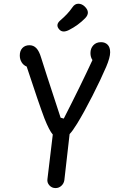

<svg xmlns="http://www.w3.org/2000/svg" viewBox="-20 -972 660 1004"><path d="M270.5 11.5Q251 11.5 238.2 -2.8Q225.5 -17 228 -35L256 -268.5Q237.5 -289.5 212.5 -352.5Q183.5 -429 119.5 -624Q103 -630.5 93.2 -646.2Q83.5 -662 83.5 -682Q83.5 -706.5 97.2 -721Q111 -735.5 134 -735.5Q155.5 -735.5 170.2 -720Q185 -704.5 195 -670.5Q206 -633.5 297 -356.5L313.5 -352Q402.5 -526 463.5 -658Q453 -673 453 -694.5Q453 -719 468 -735.2Q483 -751.5 508.5 -751.5Q529.5 -751.5 542.8 -738.2Q556 -725 556 -698.5Q556 -671.5 535.5 -623Q507.5 -557.5 463.2 -470.5Q419 -383.5 383 -325Q359 -286 344 -271L316.5 -30Q314 -12.5 301 -0.5Q288 11.5 270.5 11.5ZM290.5 -817.5Q307.5 -798.5 340.5 -815Q389 -839.5 426 -877.5Q454.5 -907.5 423 -938Q408 -952.5 389.5 -952.5Q371 -952.5 358.5 -933.5Q335 -899 296 -866Q267.5 -842 290.5 -817.5Z"/></svg>

Font: Monaspace Radon
Style: Regular
Weight: 400
Designer: Riley Cran & the Lettermatic Team
Foundry: Lettermatic
Version: Version 1.000 (Monaspace Radon)